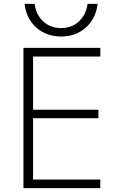

<svg xmlns="http://www.w3.org/2000/svg" viewBox="-20 -979 640 999"><path d="M102 0V-730H502V-685H152V-408H492V-364H152V-45H502V0ZM298 -789Q221 -789 168.5 -836Q116 -883 108 -959H160Q168 -901 205.5 -867Q243 -833 298 -833Q353 -833 390 -867Q427 -901 436 -959H488Q479 -883 427 -836Q375 -789 298 -789Z"/></svg>

Font: M PLUS Code Latin 60 Light
Style: Regular
Weight: 300
Width: 7
Monospace: yes
Designer: Coji Morishita
Foundry: UNDERFOREST DESIGN
Version: Version 1.005; ttfautohint (v1.8.3)